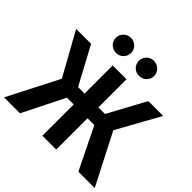

<svg xmlns="http://www.w3.org/2000/svg" viewBox="-226 -1128 1337 1337"><g transform="rotate(45 442.5 -459.0)"><path d="M328 -918Q360 -918 381.5 -896.5Q403 -875 403 -844Q403 -813 381.5 -791.5Q360 -770 328 -770Q297 -770 275 -791.5Q253 -813 253 -844Q253 -875 275 -896.5Q297 -918 328 -918ZM554 -918Q586 -918 608 -896.5Q630 -875 630 -844Q630 -813 608 -791.5Q586 -770 554 -770Q523 -770 501.5 -791.5Q480 -813 480 -844Q480 -875 501.5 -896.5Q523 -918 554 -918ZM871 -692 696 -376 889 0H728L577 -308H510V0H374V-308H307L153 0H-4L189 -376L14 -692H161L310 -415H374V-692H510V-415H575L725 -692Z"/></g></svg>

Font: Fira Sans SemiBold
Style: Regular
Weight: 600
Designer: bBox Type GmbH & Carrois Corporate GbR & Edenspiekermann AG
Foundry: bBox Type GmbH & Carrois Corporate GbR & Edenspiekermann AG
Version: Version 4.301;PS 004.301;hotconv 1.0.88;makeotf.lib2.5.64775